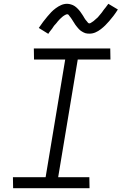

<svg xmlns="http://www.w3.org/2000/svg" viewBox="-20 -990 640 1010"><path d="M451 0H49L48 -58H220L323 -677H159L158 -735H560L561 -677H389L286 -58H450ZM234 -812 184 -843Q196 -861 207.5 -876Q219 -891 229.5 -903.5Q240 -916 249.5 -926Q259 -936 273 -946.5Q287 -957 302 -963.5Q317 -970 333 -970Q339 -970 344 -969Q349 -968 354 -966.5Q359 -965 363.5 -963Q368 -961 372.5 -958Q377 -955 380.5 -952Q384 -949 388 -945Q392 -941 395.5 -937Q399 -933 402 -929Q405 -925 407.5 -921Q410 -917 413 -913Q416 -909 418.5 -904.5Q421 -900 424 -895Q427 -890 430 -886Q433 -882 436 -879Q439 -876 442 -871.5Q445 -867 450 -867Q454 -867 457.5 -869.5Q461 -872 464.5 -874Q468 -876 472 -879Q476 -882 480 -886Q484 -890 486 -891.5Q488 -893 490.5 -895Q493 -897 495.5 -900Q498 -903 500.5 -906Q503 -909 505.5 -912Q508 -915 511 -918.5Q514 -922 517 -926Q520 -930 522.5 -934Q525 -938 528.5 -942Q532 -946 535.5 -950.5Q539 -955 542.5 -960Q546 -965 550 -970L600 -940Q588 -921 576.5 -906Q565 -891 554 -878.5Q543 -866 533.5 -856.5Q524 -847 510.5 -836.5Q497 -826 482 -819.5Q467 -813 451 -813Q445 -813 439.5 -813.5Q434 -814 429 -815.5Q424 -817 419.5 -819.5Q415 -822 410.5 -824.5Q406 -827 402.5 -830Q399 -833 395 -837Q391 -841 388 -845Q385 -849 381.5 -853Q378 -857 375.5 -861Q373 -865 370.5 -869Q368 -873 365 -877.5Q362 -882 359 -887Q356 -892 353 -896Q350 -900 347 -903.5Q344 -907 341.5 -911Q339 -915 334 -915Q330 -915 326 -913Q322 -911 318.5 -909Q315 -907 311 -904Q307 -901 303 -897Q299 -893 297 -891.5Q295 -890 293 -887.5Q291 -885 288.5 -882.5Q286 -880 283.5 -877Q281 -874 278.5 -870.5Q276 -867 272.5 -863.5Q269 -860 266 -856.5Q263 -853 260.5 -849Q258 -845 255 -840.5Q252 -836 248 -831.5Q244 -827 240.5 -822Q237 -817 234 -812Z"/></svg>

Font: Iosevka Light Extended Oblique
Style: Regular
Weight: 300
Width: 7
Italic angle: -9°
Monospace: yes
Designer: Belleve Invis
Foundry: Belleve Invis
Version: Version 32.5.0; ttfautohint (v1.8.4)